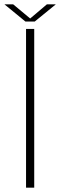

<svg xmlns="http://www.w3.org/2000/svg" viewBox="-28 -872 279 892"><path d="M93 0V-737.5H131V0ZM-7.5 -852H33L119.5 -780H105L190 -852H231.5L133.5 -772H90Z"/></svg>

Font: Epilogue ExtraLight
Style: Regular
Weight: 250
Designer: Tyler Finck
Foundry: Etcetera Type Co
Version: Version 2.112